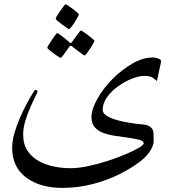

<svg xmlns="http://www.w3.org/2000/svg" viewBox="-20 -722 840 910"><path d="M743.7 -430.7 723.6 -337.9Q711.9 -349.1 700 -355.7Q688 -362.3 664.1 -362.3Q638.7 -362.3 605.2 -349.1Q571.8 -335.9 540 -313.2Q508.3 -290.5 487.5 -261.7Q466.8 -232.9 466.8 -201.7Q466.8 -186.5 482.4 -175.5Q498 -164.6 520.3 -157.2Q542.5 -149.9 563.7 -145.8Q585 -141.6 596.2 -139.6Q632.8 -133.8 659.4 -131.8Q686 -129.9 698.7 -114.7Q706.1 -106.9 707.3 -91.6Q708.5 -76.2 708.5 -55.2Q708.5 -32.7 692.1 -7.3Q675.8 18.1 649.9 39.1Q606 73.7 546.6 103.3Q487.3 132.8 418.5 150.6Q349.6 168.5 275.4 168.5Q168.9 168.5 103.3 118.9Q37.6 69.3 37.6 -22Q37.6 -53.2 48.1 -90.1Q58.6 -127 74.5 -163.3Q90.3 -199.7 106.4 -229.7Q122.6 -259.8 133.8 -277.8Q145 -295.9 146.5 -295.9Q157.7 -295.9 157.7 -287.6Q157.7 -284.2 147.5 -263.9Q137.2 -243.7 123.8 -213.4Q110.4 -183.1 100.1 -149.2Q89.8 -115.2 89.8 -84.5Q89.8 -38.1 110.4 -7.3Q130.9 23.4 164.1 41.5Q197.3 59.6 236.3 67.4Q275.4 75.2 313 75.2Q351.6 75.2 397.9 65.4Q444.3 55.7 490.7 40.5Q537.1 25.4 575.7 9Q614.3 -7.3 637.7 -21.2Q661.1 -35.2 661.1 -42Q661.1 -50.3 651.6 -55.2Q642.1 -60.1 613 -65.2Q584 -70.3 525.9 -78.1Q501.5 -81.5 475.3 -89.8Q449.2 -98.1 431.4 -116.5Q413.6 -134.8 413.6 -167Q413.6 -204.6 442.1 -254.6Q470.7 -304.7 512.7 -347.2Q556.6 -391.1 606.9 -420.4Q657.2 -449.7 706.1 -449.7Q713.4 -449.7 728.5 -445.1Q743.7 -440.4 743.7 -430.7ZM354 -654.3Q354 -651.4 347.9 -640.4Q341.8 -629.4 333.5 -616.2Q325.2 -603 317.6 -593.5Q310.1 -584 307.1 -584Q305.7 -584 295.9 -590.6Q286.1 -597.2 273.9 -606.2Q261.7 -615.2 252.7 -623Q243.7 -630.9 243.7 -633.3Q243.7 -636.2 250.2 -647Q256.8 -657.7 265.6 -670.4Q274.4 -683.1 281.7 -692.4Q289.1 -701.7 290.5 -701.7Q293.5 -701.7 303.7 -695.1Q314 -688.5 325.4 -679.4Q336.9 -670.4 345.5 -663.1Q354 -655.8 354 -654.3ZM427.7 -528.8Q427.7 -526.4 421.6 -515.4Q415.5 -504.4 407 -491.2Q398.4 -478 391.1 -468.5Q383.8 -459 380.9 -459Q379.4 -459 370.4 -465.3Q361.3 -471.7 349.9 -480.2Q338.4 -488.8 329.8 -495.6Q321.3 -502.4 320.3 -502.9Q317.4 -505.4 314.9 -505.4Q312.5 -505.4 310.1 -502.9Q309.1 -502 299.8 -488.3Q290.5 -474.6 280.5 -461.2Q270.5 -447.8 267.6 -447.8Q265.6 -447.8 255.6 -454.1Q245.6 -460.4 233.6 -469.2Q221.7 -478 212.9 -485.6Q204.1 -493.2 204.1 -495.6Q204.1 -498.5 210.7 -509.3Q217.3 -520 225.8 -533Q234.4 -545.9 241.7 -555.4Q249 -564.9 250.5 -564.9Q254.9 -564.9 268.6 -554.7Q282.2 -544.4 294.9 -533.9Q307.6 -523.4 308.6 -522Q313 -517.6 314.9 -517.6Q317.9 -517.6 321.3 -522.9Q322.3 -524.4 331.8 -537.8Q341.3 -551.3 351.3 -564.5Q361.3 -577.6 363.3 -577.6Q365.7 -577.6 375.7 -570.8Q385.7 -564 397.9 -554.9Q410.2 -545.9 418.9 -538.1Q427.7 -530.3 427.7 -528.8Z"/></svg>

Font: Rohingya Solluk
Style: Regular
Weight: 400
Designer: SIL International
Foundry: SIL International
Version: Version 1.001